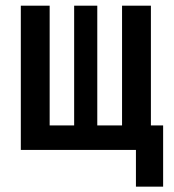

<svg xmlns="http://www.w3.org/2000/svg" viewBox="-20 -538 626 689"><path d="M54.7 0H467.8V131.8H565.4V-87.9H521.5V-517.6H418V-87.9H329.1V-517.6H246.1V-87.9H158.2V-517.6H54.7Z"/></svg>

Font: CaskaydiaCove Nerd Font
Style: Regular
Weight: 400
Designer: Aaron Bell
Foundry: Saja Typeworks
Version: Version 2111.1;Nerd Fonts 2.3.3